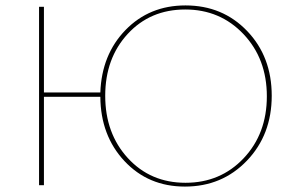

<svg xmlns="http://www.w3.org/2000/svg" viewBox="-20 -683 1084 708"><path d="M664 -663Q801 -663 891.5 -568.5Q982 -474 982 -330Q982 -186 890.5 -90.5Q799 5 662 5Q527 5 439 -89Q351 -183 350 -326H142V0H124V-658H142V-342H350Q355 -482 443 -572.5Q531 -663 664 -663ZM368 -330Q368 -191 451.5 -100Q535 -9 664 -9Q793 -9 878.5 -99.5Q964 -190 964 -328Q964 -466 878 -557Q792 -648 663 -648Q534 -648 451 -558Q368 -468 368 -330Z"/></svg>

Font: EauTestSC Thin
Style: Regular
Weight: 250
Designer: Christian Thalmann (Catharsis Fonts)
Version: Version 0.001;PS 000.001;hotconv 1.0.88;makeotf.lib2.5.64775